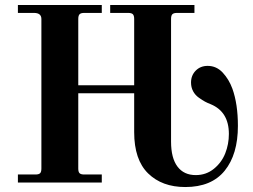

<svg xmlns="http://www.w3.org/2000/svg" viewBox="-20 -732 1016 770"><path d="M51.8 0V-32.2H122.1Q135.7 -32.2 140.9 -37.4Q146 -42.5 146 -56.2V-655.8Q146 -680.2 116.2 -680.2H51.8V-711.9H388.2V-680.2H317.9Q304.2 -680.2 299.1 -674.8Q293.9 -669.4 293.9 -655.8V-390.1H518.1V-655.8Q518.1 -669.4 512.9 -674.8Q507.8 -680.2 494.1 -680.2H421.9V-711.9H759.8V-680.2H689.9Q676.3 -680.2 671.1 -674.8Q666 -669.4 666 -655.8V-164.1Q666 -98.1 691.7 -64Q717.3 -29.8 765.1 -29.8Q806.6 -29.8 837.6 -54.9Q868.7 -80.1 883.3 -116.9Q897.9 -153.8 897.9 -194.8Q897.9 -283.7 825.2 -314Q811.5 -319.3 802 -324.5Q792.5 -329.6 777.6 -340.1Q762.7 -350.6 754.4 -366.2Q746.1 -381.8 746.1 -400.9Q746.1 -429.7 764.9 -448.7Q783.7 -467.8 813 -467.8Q848.1 -467.8 873.3 -440.7Q898.4 -413.6 912.1 -376Q934.1 -314.5 934.1 -227.1Q934.1 -112.8 881.1 -47.4Q828.1 18.1 723.1 18.1Q629.9 18.1 574 -36.6Q518.1 -91.3 518.1 -202.1V-357.9H293.9V-56.2Q293.9 -42.5 299.1 -37.4Q304.2 -32.2 317.9 -32.2H388.2V0Z"/></svg>

Font: Flanker Steampunk
Style: Bold
Weight: 700
Designer: Alexey Kryukov, Leonardo Di Lena
Foundry: Alexey Kryukov, Leonardo Di Lena
Version: 1.210